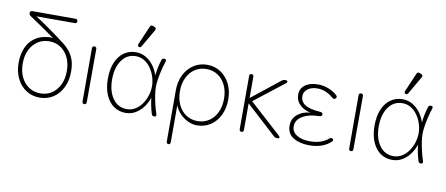

<svg xmlns="http://www.w3.org/2000/svg" viewBox="-77 -1044 3635 1565"><g transform="rotate(10 1740.0 -262.0)"><path d="M270 11Q207 11 158 -21Q109 -53 81 -110Q53 -167 53 -240Q53 -306 74.5 -359.5Q96 -413 141 -447Q186 -481 255 -487Q265 -488 275.5 -488Q286 -488 293 -487Q289 -489 282 -494Q239 -526 184.5 -563Q130 -600 84 -631Q71 -640 71 -655Q71 -673 91 -673H445Q466 -673 466 -655Q466 -637 446 -637H131Q154 -622 188.5 -598.5Q223 -575 261 -548Q299 -521 332.5 -496.5Q366 -472 387 -455Q409 -438 432 -411.5Q455 -385 471 -344Q487 -303 487 -240Q487 -167 459 -110Q431 -53 382 -21Q333 11 270 11ZM270 -24Q323 -24 364 -51Q405 -78 428.5 -127Q452 -176 452 -240Q452 -304 428.5 -352.5Q405 -401 364 -428Q323 -455 270 -455Q217 -455 175.5 -428Q134 -401 110.5 -352.5Q87 -304 87 -240Q87 -176 110.5 -127Q134 -78 175.5 -51Q217 -24 270 -24Z M639 0Q621 0 621 -20V-458Q621 -478 639 -478Q657 -478 657 -458L656 -20Q656 0 639 0Z M981 12Q926 12 883.5 -17.5Q841 -47 816.5 -103.5Q792 -160 792 -239Q792 -319 816.5 -375Q841 -431 883.5 -460.5Q926 -490 981 -490Q1026 -490 1063 -468.5Q1100 -447 1127 -411Q1154 -375 1168 -331Q1171 -363 1178 -397Q1185 -431 1195 -462Q1199 -478 1217 -478Q1227 -478 1231 -472Q1235 -466 1231 -455Q1219 -419 1209.5 -379.5Q1200 -340 1194.5 -303Q1189 -266 1189 -239Q1189 -212 1194.5 -175.5Q1200 -139 1209.5 -99Q1219 -59 1231 -23Q1235 -13 1231.5 -6.5Q1228 0 1220 0H1217Q1199 0 1195 -16Q1185 -48 1178 -82Q1171 -116 1168 -147Q1154 -104 1127 -67.5Q1100 -31 1063 -9.5Q1026 12 981 12ZM986 -20Q1024 -20 1055.5 -39Q1087 -58 1109.5 -90Q1132 -122 1144.5 -161Q1157 -200 1157 -239Q1157 -278 1144.5 -317Q1132 -356 1109.5 -388Q1087 -420 1055.5 -439Q1024 -458 986 -458Q913 -458 870 -397.5Q827 -337 827 -239Q827 -141 870 -80.5Q913 -20 986 -20ZM1018 -547Q1009 -531 995 -537Q982 -543 989 -561L1055 -714Q1062 -732 1081 -724L1094 -719Q1113 -710 1102 -692Z M1371 202Q1354 202 1354 182V-240Q1354 -313 1382 -369Q1410 -425 1459 -457.5Q1508 -490 1571 -490Q1634 -490 1683 -457.5Q1732 -425 1760 -369Q1788 -313 1788 -240Q1788 -167 1760 -110Q1732 -53 1683 -21Q1634 11 1571 11Q1536 11 1499.5 -5.5Q1463 -22 1433 -52Q1403 -82 1387 -123V182Q1387 202 1371 202ZM1571 -24Q1624 -24 1665 -51Q1706 -78 1729.5 -127Q1753 -176 1753 -240Q1753 -304 1729.5 -352.5Q1706 -401 1665 -428Q1624 -455 1571 -455Q1518 -455 1476.5 -428Q1435 -401 1411.5 -352.5Q1388 -304 1388 -240Q1388 -176 1411.5 -127Q1435 -78 1476.5 -51Q1518 -24 1571 -24Z M1940 0Q1922 0 1922 -20V-458Q1922 -478 1940 -478Q1957 -478 1957 -458V-283L2191 -469Q2203 -478 2216 -478Q2235 -478 2237 -469.5Q2239 -461 2228 -453L1982 -261L2242 -25Q2253 -15 2253 -7.5Q2253 0 2244 0H2232Q2217 0 2207 -10L1957 -239V-20Q1957 0 1940 0Z M2502 12Q2423 12 2370 -20Q2317 -52 2317 -118Q2317 -175 2358 -210.5Q2399 -246 2465 -252Q2413 -262 2377.5 -296Q2342 -330 2342 -381Q2342 -429 2381 -459Q2420 -489 2488 -489Q2536 -489 2578 -471.5Q2620 -454 2648 -428Q2662 -415 2648 -401Q2636 -389 2621 -402Q2599 -423 2564.5 -439.5Q2530 -456 2488 -456Q2439 -456 2408.5 -432.5Q2378 -409 2378 -374Q2378 -328 2417.5 -302.5Q2457 -277 2545 -272Q2565 -270 2565 -254Q2565 -238 2544 -236Q2459 -236 2405 -204Q2351 -172 2351 -119Q2351 -73 2392.5 -47Q2434 -21 2501 -21Q2597 -21 2655 -71Q2670 -83 2681 -74Q2693 -64 2683 -53Q2654 -23 2608.5 -5.5Q2563 12 2502 12Z M2846 0Q2828 0 2828 -20V-458Q2828 -478 2846 -478Q2864 -478 2864 -458L2863 -20Q2863 0 2846 0Z M3188 12Q3133 12 3090.5 -17.5Q3048 -47 3023.5 -103.5Q2999 -160 2999 -239Q2999 -319 3023.5 -375Q3048 -431 3090.5 -460.5Q3133 -490 3188 -490Q3233 -490 3270 -468.5Q3307 -447 3334 -411Q3361 -375 3375 -331Q3378 -363 3385 -397Q3392 -431 3402 -462Q3406 -478 3424 -478Q3434 -478 3438 -472Q3442 -466 3438 -455Q3426 -419 3416.5 -379.5Q3407 -340 3401.5 -303Q3396 -266 3396 -239Q3396 -212 3401.5 -175.5Q3407 -139 3416.5 -99Q3426 -59 3438 -23Q3442 -13 3438.5 -6.5Q3435 0 3427 0H3424Q3406 0 3402 -16Q3392 -48 3385 -82Q3378 -116 3375 -147Q3361 -104 3334 -67.5Q3307 -31 3270 -9.5Q3233 12 3188 12ZM3193 -20Q3231 -20 3262.5 -39Q3294 -58 3316.5 -90Q3339 -122 3351.5 -161Q3364 -200 3364 -239Q3364 -278 3351.5 -317Q3339 -356 3316.5 -388Q3294 -420 3262.5 -439Q3231 -458 3193 -458Q3120 -458 3077 -397.5Q3034 -337 3034 -239Q3034 -141 3077 -80.5Q3120 -20 3193 -20ZM3225 -547Q3216 -531 3202 -537Q3189 -543 3196 -561L3262 -714Q3269 -732 3288 -724L3301 -719Q3320 -710 3309 -692Z"/></g></svg>

Font: Zen Maru Gothic Light
Style: Regular
Weight: 300
Designer: Yoshimichi Ohira
Foundry: Positype
Version: Version 1.001